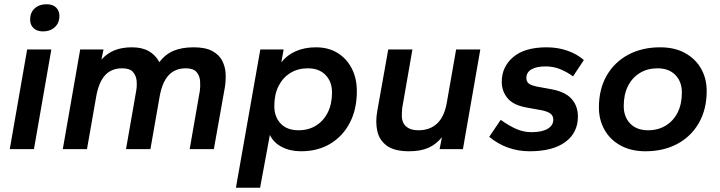

<svg xmlns="http://www.w3.org/2000/svg" viewBox="-20 -703 3392 905"><path d="M26 0 108 -470H222L140 0ZM183 -555Q154 -555 138 -570.5Q122 -586 122 -610Q122 -644 143.5 -663.5Q165 -683 199 -683Q229 -683 244.5 -667.5Q260 -652 260 -628Q260 -595 238.5 -575Q217 -555 183 -555Z M276 0 358 -470H468L458 -422Q485 -452 520 -466Q555 -480 602 -480Q650 -480 682 -461.5Q714 -443 731 -410Q760 -448 799 -464Q838 -480 893 -480Q948 -480 980.5 -462.5Q1013 -445 1027.5 -416.5Q1042 -388 1043.5 -355Q1045 -322 1040 -292L988 0H874L922 -275Q925 -297 923 -322Q921 -347 906 -364Q891 -381 856 -381Q805 -381 775 -348.5Q745 -316 733 -251L689 0H574L622 -275Q626 -297 624 -321.5Q622 -346 607 -363.5Q592 -381 556 -381Q505 -381 475.5 -348.5Q446 -316 434 -251L390 0Z M1092 182 1207 -470H1317L1306 -409Q1332 -443 1374 -461.5Q1416 -480 1469 -480Q1528 -480 1571 -453.5Q1614 -427 1638 -380.5Q1662 -334 1662 -273Q1662 -188 1629 -124.5Q1596 -61 1537 -25.5Q1478 10 1399 10Q1348 10 1309 -10Q1270 -30 1252 -67L1206 182ZM1387 -89Q1434 -89 1469.5 -111Q1505 -133 1525 -173Q1545 -213 1545 -267Q1545 -318 1514.5 -349.5Q1484 -381 1431 -381Q1384 -381 1348.5 -359Q1313 -337 1293 -297.5Q1273 -258 1273 -203Q1273 -152 1303 -120.5Q1333 -89 1387 -89Z M1908 10Q1839 10 1803.5 -16Q1768 -42 1758.5 -85Q1749 -128 1758 -178L1810 -470H1924L1876 -195Q1874 -176 1874 -157Q1874 -138 1881.5 -123Q1889 -108 1906.5 -98.5Q1924 -89 1953 -89Q2007 -89 2041 -121.5Q2075 -154 2086 -219L2130 -470H2244L2162 0H2052L2063 -56Q2035 -22 1998.5 -6Q1962 10 1908 10Z M2477 10Q2423 10 2375 -7Q2327 -24 2286 -58L2340 -138Q2381 -109 2415 -94.5Q2449 -80 2485 -80Q2535 -80 2561.5 -96Q2588 -112 2588 -139Q2588 -155 2577 -165.5Q2566 -176 2535 -183L2463 -196Q2400 -207 2372.5 -240Q2345 -273 2345 -317Q2345 -388 2399 -434Q2453 -480 2557 -480Q2608 -480 2653.5 -464.5Q2699 -449 2732 -420L2681 -343Q2654 -363 2621.5 -376.5Q2589 -390 2552 -390Q2509 -390 2485 -376Q2461 -362 2461 -335Q2461 -319 2471.5 -310Q2482 -301 2510 -295L2581 -282Q2645 -270 2674.5 -236.5Q2704 -203 2704 -154Q2704 -77 2644.5 -33.5Q2585 10 2477 10Z M3022 10Q2955 10 2905.5 -17Q2856 -44 2829.5 -91Q2803 -138 2803 -196Q2803 -283 2839.5 -346.5Q2876 -410 2941 -445Q3006 -480 3092 -480Q3160 -480 3209 -453Q3258 -426 3284.5 -379.5Q3311 -333 3311 -274Q3311 -188 3274.5 -124Q3238 -60 3173 -25Q3108 10 3022 10ZM3035 -89Q3082 -89 3118 -111Q3154 -133 3174 -172.5Q3194 -212 3194 -267Q3194 -318 3163.5 -349.5Q3133 -381 3079 -381Q3032 -381 2996 -359Q2960 -337 2940 -297.5Q2920 -258 2920 -203Q2920 -152 2950.5 -120.5Q2981 -89 3035 -89Z"/></svg>

Font: Gantari SemiBold
Style: Italic
Weight: 600
Italic angle: -10°
Designer: Anugrah Pasau
Foundry: Lafontype
Version: Version 1.000